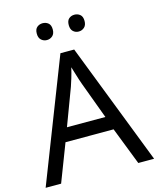

<svg xmlns="http://www.w3.org/2000/svg" viewBox="-131 -1000 901 1091"><g transform="rotate(-15 319.5 -454.0)"><path d="M545 0 459 -221H176L91 0H0L279 -717H360L638 0ZM352 -517Q349 -525 342 -546Q335 -567 328.5 -589.5Q322 -612 318 -624Q311 -593 302 -563.5Q293 -534 287 -517L206 -301H432ZM178 -859Q178 -885 192 -896.5Q206 -908 225 -908Q244 -908 258 -896.5Q272 -885 272 -859Q272 -834 258 -821.5Q244 -809 225 -809Q206 -809 192 -821.5Q178 -834 178 -859ZM366 -859Q366 -885 379.5 -896.5Q393 -908 412 -908Q431 -908 445 -896.5Q459 -885 459 -859Q459 -834 445 -821.5Q431 -809 412 -809Q393 -809 379.5 -821.5Q366 -834 366 -859Z"/></g></svg>

Font: Noto Sans Test
Style: Regular
Weight: 400
Version: Version 1.002; ttfautohint (v1.8.4.7-5d5b)